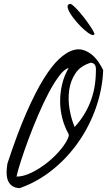

<svg xmlns="http://www.w3.org/2000/svg" viewBox="-20 -972 554 993"><path d="M82 1Q55.7 0 40.5 -12.2Q25.4 -24.4 19.5 -42.5Q13.7 -60.5 14.2 -83Q14.6 -105.5 18.6 -127Q69.3 -281.2 116.2 -388.2Q163.1 -495.1 205.1 -563Q247.1 -630.9 284.2 -665.5Q321.3 -700.2 353 -710.9Q384.8 -721.7 410.6 -713.4Q436.5 -705.1 457 -687.5Q477.5 -669.9 491.7 -647.9Q505.9 -626 513.7 -609.4Q509.8 -511.7 476.6 -416Q443.4 -320.3 386.2 -238.3Q329.1 -156.2 251.5 -93.8Q173.8 -31.2 82 1ZM335 -620.1Q313.5 -615.2 286.6 -580.1Q259.8 -544.9 231.9 -492.2Q204.1 -439.5 176.8 -375.5Q149.4 -311.5 127 -251Q104.5 -190.4 87.9 -138.7Q71.3 -86.9 65.4 -58.6Q101.6 -58.6 145 -80.1Q188.5 -101.6 227.5 -133.3Q266.6 -165 295.9 -201.2Q325.2 -237.3 335 -265.6V-268.6Q335 -270.5 335.4 -271Q335.9 -271.5 335.9 -272.5Q335.9 -273.4 335.4 -274.4Q335 -275.4 335 -276.4V-278.3Q313.5 -316.4 302.2 -360.4Q291 -404.3 291 -449.2Q291 -494.1 301.8 -538.1Q312.5 -582 335 -620.1ZM449.2 -647.5Q396.5 -631.8 370.6 -593.3Q344.7 -554.7 337.9 -506.3Q331.1 -458 339.8 -406.7Q348.6 -355.5 366.2 -315.4Q470.7 -429.7 475.6 -588.9Q475.6 -597.7 476.1 -607.4Q476.6 -617.2 475.1 -625.5Q473.6 -633.8 467.8 -640.1Q461.9 -646.5 449.2 -647.5ZM345.7 -952.1Q359.4 -944.3 378.9 -923.3Q398.4 -902.3 417 -877.9Q435.5 -853.5 450.2 -831.1Q464.8 -808.6 468.8 -797.9Q466.8 -786.1 451.7 -793Q436.5 -799.8 417 -816.9Q397.5 -834 377.4 -856.9Q357.4 -879.9 344.2 -900.9Q331.1 -921.9 329.6 -936.5Q328.1 -951.2 345.7 -952.1Z"/></svg>

Font: La Belle Aurore
Style: Regular
Weight: 400
Version: Version 1.001 2001